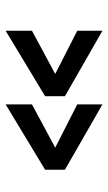

<svg xmlns="http://www.w3.org/2000/svg" viewBox="128 -700 381 677"><g transform="rotate(90 318.5 -361.5)"><path d="M348.1 -190.9V-283.7L500.5 -365.7L348.1 -443.4V-532.2L578.6 -399.9V-330.1ZM88.4 -190.9V-283.7L240.7 -365.7L88.4 -443.4V-532.2L319.3 -399.9V-330.1Z"/></g></svg>

Font: AntonioLight
Style: Regular
Weight: 300
Designer: Vernon Adams
Foundry: Vernon Adams
Version: Version 1.002